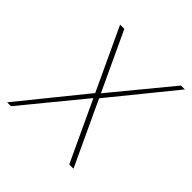

<svg xmlns="http://www.w3.org/2000/svg" viewBox="-179 -654 769 769"><g transform="rotate(45 205.5 -270.0)"><path d="M324 0H348L96 -540H72ZM202 -284 -28 0H-6L209 -262ZM209 -257 439 -540H417L202 -279Z"/></g></svg>

Font: Poppins Devanagari Thin
Style: Italic
Weight: 100
Italic angle: -10°
Designer: Ninad Kale (Devanagari), Jonny Pinhorn (Latin)
Foundry: Indian Type Foundry
Version: 4.005